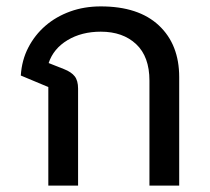

<svg xmlns="http://www.w3.org/2000/svg" viewBox="-20 -580 656 600"><path d="M131 -308 45 -344Q48 -392 68.5 -431.5Q89 -471 122 -499.5Q155 -528 199 -544Q243 -560 295 -560Q413 -560 476.5 -500.5Q540 -441 540 -339V0H447V-328Q447 -403 405.5 -442Q364 -481 295 -481Q235 -481 191 -454.5Q147 -428 132 -383L180 -364Q203 -355 213.5 -341.5Q224 -328 224 -303V0H131Z"/></svg>

Font: IBM Plex Sans Thai Text
Style: Regular
Weight: 450
Designer: Mike Abbink, Paul van der Laan, Pieter van Rosmalen, Ben Mitchell, Mark Frömberg
Foundry: Bold Monday
Version: Version 1.1